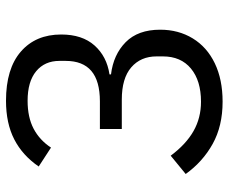

<svg xmlns="http://www.w3.org/2000/svg" viewBox="-81 -669 762 640"><g transform="rotate(-90 300.0 -349.0)"><path d="M40 -111 101 -161Q139 -110 183 -85Q227 -60 281 -60Q351 -60 391.5 -93.5Q432 -127 432 -187V-208Q432 -261 395.5 -292.5Q359 -324 288 -324H190V-397H282Q350 -397 383.5 -425.5Q417 -454 417 -511V-532Q417 -581 382.5 -609.5Q348 -638 284 -638Q229 -638 191 -618Q153 -598 128 -560L65 -601Q102 -655 155.5 -682.5Q209 -710 284 -710Q391 -710 448 -660.5Q505 -611 505 -526Q505 -456 468.5 -415Q432 -374 372 -365V-360Q438 -352 479.5 -311Q521 -270 521 -196Q521 -135 492 -87.5Q463 -40 409 -14Q355 12 281 12Q200 12 140.5 -21Q81 -54 40 -111Z"/></g></svg>

Font: iA Writer Duo V
Style: Regular
Weight: 400
Designer: Mike Abbink, Paul van der Laan, Pieter van Rosmalen, Oliver Reichenstein
Foundry: Information Architects Inc.
Version: Version 2.000